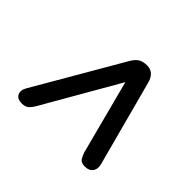

<svg xmlns="http://www.w3.org/2000/svg" viewBox="-119 -803 837 837"><g transform="rotate(45 300.0 -384.0)"><path d="M93 -132Q65 -132 56 -150.5Q47 -169 61 -193L295 -596Q308 -618 323.5 -627Q339 -636 362 -636Q406 -636 419 -586L524 -193Q532 -165 520 -148.5Q508 -132 483 -132Q459 -132 450.5 -145Q442 -158 437 -174L328 -590H389L145 -166Q137 -152 126 -142Q115 -132 93 -132Z"/></g></svg>

Font: Nunito ExtraLight
Style: Bold Italic
Weight: 700
Italic angle: -9°
Version: Version 3.602